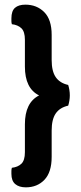

<svg xmlns="http://www.w3.org/2000/svg" viewBox="-20 -680 350 825"><path d="M148 -270Q87 -300 87 -394V-509Q87 -544 72 -558.5Q57 -573 31 -576Q29 -583 29 -589Q29 -595 29 -601Q29 -633 44.5 -646.5Q60 -660 89 -660Q138 -660 170 -628Q202 -596 202 -530V-422Q202 -374 219.5 -348.5Q237 -323 273 -315Q276 -306 278 -294Q280 -282 280 -270Q280 -259 278 -247Q276 -235 273 -226Q237 -218 219.5 -192.5Q202 -167 202 -119V-6Q202 60 171 92.5Q140 125 91 125Q62 125 45.5 111Q29 97 29 67Q29 61 29 54.5Q29 48 31 41Q57 38 72 23.5Q87 9 87 -26V-146Q87 -239 148 -270Z"/></svg>

Font: Baloo Bhai 2 SemiBold
Style: Regular
Weight: 600
Designer: Supriya Tembe, Noopur Datye and Ek Type
Foundry: Ek Type
Version: Version 1.640;PS 1.000;hotconv 16.6.51;makeotf.lib2.5.65220;